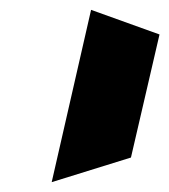

<svg xmlns="http://www.w3.org/2000/svg" viewBox="-20 -520 344 390"><path d="M85 -150 165 -500 304 -450 246 -200Z"/></svg>

Font: SOV_Meka
Style: Italic
Weight: 400
Italic angle: -13°
Version: Version 1.00